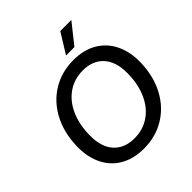

<svg xmlns="http://www.w3.org/2000/svg" viewBox="-249 -1102 1277 1277"><g transform="rotate(-45 389.5 -463.5)"><path d="M63 -321Q67 -445 117.5 -539.5Q168 -634 255 -686.5Q342 -739 453 -739Q550 -739 619.5 -697.5Q689 -656 724.5 -581Q760 -506 757 -408Q753 -284 702.5 -189.5Q652 -95 565 -42.5Q478 10 368 10Q271 10 201 -31Q131 -72 95.5 -147Q60 -222 63 -321ZM645 -427Q645 -532 592.5 -589Q540 -646 448 -646Q367 -646 305 -603Q243 -560 209 -482Q175 -404 175 -302Q175 -196 227.5 -139.5Q280 -83 371 -83Q453 -83 515 -126Q577 -169 611 -247Q645 -325 645 -427ZM527 -937H631L518 -795H439Z"/></g></svg>

Font: Mona Sans Medium
Style: Italic
Weight: 500
Italic angle: -11.7°
Designer: Deni Anggara
Foundry: GitHub
Version: Version 2.000